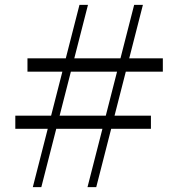

<svg xmlns="http://www.w3.org/2000/svg" viewBox="-20 -770 732 790"><path d="M115 0 307 -750H342L150 0ZM43 -240V-294H601V-240ZM93 -475V-530H650V-475ZM340 0 532 -750H568L376 0Z"/></svg>

Font: Roboto Serif 120pt Expanded Light
Style: Regular
Weight: 300
Width: 7
Designer: Greg Gazdowicz
Foundry: Commercial Type
Version: Version 1.008